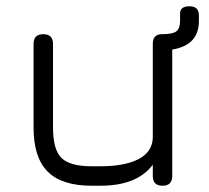

<svg xmlns="http://www.w3.org/2000/svg" viewBox="-20 -592 666 612"><path d="M87 -452Q87 -483 118 -483Q149 -483 149 -452V-185Q149 -115 176 -88.5Q203 -62 272 -62H300Q377 -62 421 -84.5Q465 -107 467 -152V-452Q467 -483 496 -483Q530 -483 542 -492Q554 -501 554 -525V-549Q554 -572 584 -572Q614 -572 614 -543V-525Q614 -448 529 -434V-31Q529 0 498 0Q467 0 467 -31V-67Q417 0 300 0H272Q177 0 132 -45Q87 -90 87 -185Z"/></svg>

Font: Jura Medium
Style: Regular
Weight: 500
Designer: Daniel Johnson, Alexei Vanyashin
Foundry: Daniel Johnson
Version: Version 5.103